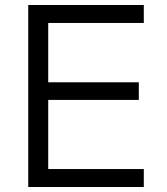

<svg xmlns="http://www.w3.org/2000/svg" viewBox="-20 -750 670 770"><path d="M93.3 0V-730H556.7V-657.9H173.4V-420H536.7V-349.3H173.4V-72.1H556.7V0Z"/></svg>

Font: M PLUS 2 Thin
Style: Regular
Weight: 100
Designer: Coji Morishita
Foundry: UNDERFOREST DESIGN
Version: Version 1.001